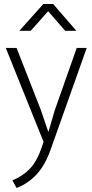

<svg xmlns="http://www.w3.org/2000/svg" viewBox="-20 -710 461 961"><path d="M9 -470H63L185 -158L221 -52H223L254 -158L364 -470H414L233 40Q206 116 164 162Q122 208 63 231L42 193Q93 172 129 135Q165 98 189 27L198 0ZM362 -556H306L221 -654L134 -556H77L197 -690H246Z"/></svg>

Font: Mukta ExtraLight
Style: Regular
Weight: 275
Designer: Girish Dalvi and Yashodeep Gholap
Foundry: Ek Type
Version: Version 2.538;PS 1.002;hotconv 16.6.51;makeotf.lib2.5.65220;